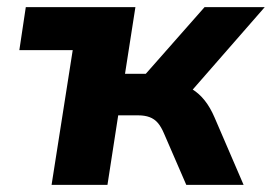

<svg xmlns="http://www.w3.org/2000/svg" viewBox="-20 -516 759 536"><path d="M124 0 183 -376H34L52 -496H358L329 -310H387L551 -496H719L498 -243L472 -281Q497 -279 516.5 -267Q536 -255 551.5 -235.5Q567 -216 579 -188L660 0H500L438 -143Q430 -162 420.5 -173Q411 -184 397.5 -189Q384 -194 366 -194H310L280 0Z"/></svg>

Font: Nunito Sans 10pt ExtraBold
Style: Italic
Weight: 800
Italic angle: -9°
Designer: Vernon Adams
Foundry: Vernon Adams
Version: Version 3.101;gftools[0.9.27]